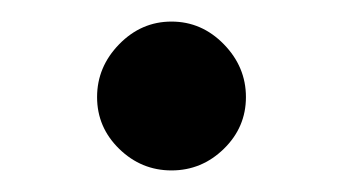

<svg xmlns="http://www.w3.org/2000/svg" viewBox="-20 -152 318 178"><path d="M187.5 -111Q208 -90 208 -62Q208 -34 187.5 -14Q167 6 139 6Q111 6 90.5 -14Q70 -34 70 -62Q70 -90 90.5 -111Q111 -132 139 -132Q167 -132 187.5 -111Z"/></svg>

Font: Justus
Style: Oldstyle
Weight: 500
Version: Version 001.000